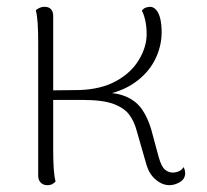

<svg xmlns="http://www.w3.org/2000/svg" viewBox="-20 -534 607 563"><path d="M477 9Q456 9 437 -7Q418 -23 410 -49L381 -150Q374 -177 359.5 -197Q345 -217 313.5 -229Q282 -241 221 -241H128L127 -269Q145 -269 170 -269.5Q195 -270 213 -270Q276 -272 320 -296Q364 -320 387 -358Q410 -396 410 -434Q410 -457 405.5 -476Q401 -495 396 -502Q400 -509 407 -511.5Q414 -514 420 -514Q430 -514 438 -505Q446 -496 450 -479Q454 -462 454 -440Q454 -398 434.5 -359Q415 -320 375.5 -292Q336 -264 277 -254L283 -263Q326 -262 353.5 -249Q381 -236 397 -212.5Q413 -189 423 -156L446 -71Q454 -44 464.5 -36Q475 -28 486 -28Q496 -28 505 -32Q514 -36 518 -44Q521 -39 522 -34.5Q523 -30 523 -27Q523 -9 507.5 0Q492 9 477 9ZM118 9Q107 9 99.5 1.5Q92 -6 92 -19V-412Q92 -441 90.5 -465Q89 -489 85 -504Q88 -507 95 -510.5Q102 -514 111 -514Q123 -514 129.5 -507Q136 -500 136 -487V-94Q136 -64 137.5 -40Q139 -16 143 -2Q140 2 134 5.5Q128 9 118 9Z"/></svg>

Font: Arima Thin ExtraLight
Style: Regular
Weight: 250
Version: Version 1.100